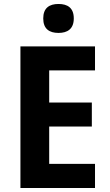

<svg xmlns="http://www.w3.org/2000/svg" viewBox="-20 -948 554 968"><path d="M275 -928C229 -928 198 -908 198 -855C198 -802 229 -782 275 -782C320 -782 352 -802 352 -855C352 -908 321 -928 275 -928ZM459 0V-122H228V-310H443V-431H228V-593H459V-714H83V0Z"/></svg>

Font: Noto Sans Gurmukhi SemiCondensed
Style: Bold
Weight: 700
Width: 4
Designer: Jelle Bosma - Monotype Design Team
Foundry: Monotype Imaging Inc.
Version: Version 2.004